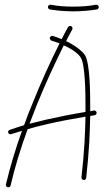

<svg xmlns="http://www.w3.org/2000/svg" viewBox="-20 -737 459 813"><path d="M390 -697C395 -698 399 -703 398 -709C397 -714 392 -718 386 -717C357 -711 323 -709 290 -709C257 -709 224 -711 195 -717C190 -718 184 -714 183 -709C182 -704 186 -698 191 -697C221 -692 256 -689 290 -689C325 -689 359 -692 390 -697ZM5 44C4 49 7 55 13 56C18 57 24 54 25 48C42 -26 67 -108 97 -190C124 -198 152 -205 182 -212C230 -223 283 -233 342 -243C341 -208 340 -172 338 -135C335 -88 331 -38 325 14C324 19 328 24 334 25C339 26 344 22 345 16C351 -37 355 -86 358 -134C360 -172 361 -210 362 -246C368 -247 374 -248 381 -249C386 -250 390 -255 389 -261C388 -266 383 -270 377 -269C372 -268 367 -267 362 -266V-271C362 -310 362 -359 359 -402C356 -448 350 -487 340 -503C329 -520 307 -537 281 -552C274 -556 267 -559 260 -563C268 -580 277 -596 286 -612C288 -617 287 -623 282 -626C277 -628 271 -627 268 -622C259 -606 250 -589 241 -571C228 -577 215 -581 204 -585C199 -586 193 -583 191 -578C190 -573 193 -567 198 -565C209 -562 220 -558 232 -553C193 -476 154 -389 118 -300C105 -269 93 -238 82 -207C61 -200 40 -194 21 -187C16 -186 13 -180 15 -175C16 -170 22 -167 27 -169C42 -174 57 -178 73 -183C45 -105 22 -27 5 44ZM136 -293C172 -382 212 -468 250 -545C257 -542 264 -538 271 -535C294 -522 314 -507 322 -493C332 -477 336 -442 339 -401C342 -358 342 -310 342 -271C342 -268 342 -266 342 -263C281 -253 227 -242 178 -231C152 -225 128 -219 105 -213C115 -240 126 -266 136 -293Z"/></svg>

Font: Mistral SingleLine OTF-SVG Regular
Style: Regular
Weight: 300
Designer: François Chastanet, Élisa Garzelli, Anais Alves, Morgane Autin
Foundry: institut supérieur des arts et du design Toulouse / isdaT
Version: Version 1.000;hotconv 1.0.117;makeotfexe 2.5.65602 DEVELOPME